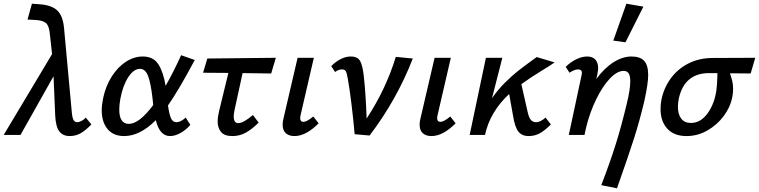

<svg xmlns="http://www.w3.org/2000/svg" viewBox="-21 -731 4111 1040"><path d="M474 -57Q442 -24 415.5 -9Q389 6 356 6Q321 6 301 -18.5Q281 -43 278 -106L269 -318L90 0H-1L261 -438L249 -547Q245 -592 227.5 -606.5Q210 -621 169 -623L128 -625L152 -711L192 -708Q257 -704 288.5 -675Q320 -646 326 -578L368 -122Q371 -91 378 -80Q385 -69 397 -69Q407 -69 420.5 -76Q434 -83 444 -94Z M985 -94 1010 -55Q990 -30 959 -12Q928 6 900 6Q844 6 823 -80Q737 6 652 6Q593 6 561.5 -32Q530 -70 530 -134Q530 -163 538 -201Q552 -266 584.5 -317Q617 -368 661 -396.5Q705 -425 752 -425Q810 -425 837 -382.5Q864 -340 876 -266Q921 -345 960 -432L1034 -406Q946 -241 889 -160Q895 -115 904.5 -92Q914 -69 935 -69Q957 -69 985 -94ZM809 -162 805 -200Q796 -279 781.5 -318.5Q767 -358 737 -358Q703 -358 673.5 -312.5Q644 -267 631 -196Q625 -165 625 -138Q625 -60 677 -60Q733 -60 809 -162Z M1249 -133Q1245 -113 1245 -100Q1245 -64 1270 -64Q1297 -64 1349 -108L1380 -67Q1344 -31 1310.5 -12.5Q1277 6 1238 6Q1194 6 1176 -16.5Q1158 -39 1158 -73Q1158 -96 1165 -126L1216 -336L1079 -337L1102 -414L1473 -418L1448 -333L1293 -335Z M1510 -56Q1510 -71 1514 -87L1591 -418H1679L1608 -111Q1605 -99 1605 -91Q1605 -71 1623 -71Q1641 -71 1676 -100L1705 -63Q1636 6 1574 6Q1545 6 1527.5 -9Q1510 -24 1510 -56Z M2215 -414Q2128 -190 1981 3L1900 -4Q1894 -76 1883 -166Q1872 -256 1863 -304Q1858 -335 1852 -345Q1846 -355 1832 -355Q1812 -355 1794 -341L1773 -373Q1798 -398 1825.5 -411.5Q1853 -425 1879 -425Q1917 -425 1930.5 -399Q1944 -373 1950 -315Q1960 -224 1965 -89Q2069 -247 2123 -423Z M2252 -56Q2252 -71 2256 -87L2333 -418H2421L2350 -111Q2347 -99 2347 -91Q2347 -71 2365 -71Q2383 -71 2418 -100L2447 -63Q2378 6 2316 6Q2287 6 2269.5 -9Q2252 -24 2252 -56Z M2934 -94 2963 -57Q2930 -24 2903 -9Q2876 6 2842 6Q2807 6 2787.5 -17.5Q2768 -41 2758 -104L2737 -222Q2633 -125 2606 0H2523L2611 -418H2700L2644 -199Q2675 -244 2713.5 -282.5Q2752 -321 2786.5 -348Q2821 -375 2886 -422L2983 -393Q2957 -374 2913 -348Q2852 -311 2803 -275L2837 -125Q2844 -93 2855 -81Q2866 -69 2883 -69Q2895 -69 2908.5 -76Q2922 -83 2934 -94Z M3367 -502 3301 -511 3372 -711 3464 -695ZM3490 -325Q3490 -278 3469 -183Q3444 -78 3414 16.5Q3384 111 3321 289L3236 272Q3285 144 3315 48Q3345 -48 3373 -165Q3393 -245 3393 -291Q3393 -321 3384 -334Q3375 -347 3357 -347Q3322 -347 3282.5 -305.5Q3243 -264 3208.5 -193.5Q3174 -123 3154 -41L3145 0H3060L3129 -323Q3131 -331 3131 -337Q3131 -355 3111 -355Q3090 -355 3064 -337L3043 -369Q3071 -396 3101.5 -410.5Q3132 -425 3159 -425Q3189 -425 3204 -408Q3219 -391 3219 -362Q3219 -352 3215 -330L3209 -303Q3253 -363 3302.5 -394Q3352 -425 3399 -425Q3447 -425 3468.5 -401Q3490 -377 3490 -325Z M4045 -333 3933 -334Q3941 -310 3945.5 -291.5Q3950 -273 3950 -250Q3950 -225 3945 -202Q3935 -151 3899.5 -103Q3864 -55 3811 -24.5Q3758 6 3698 6Q3630 6 3593.5 -34Q3557 -74 3557 -140Q3557 -170 3562 -192Q3575 -255 3612 -306Q3649 -357 3707.5 -387Q3766 -417 3841 -417L4070 -418ZM3865 -335H3820Q3687 -335 3656 -198Q3651 -171 3651 -153Q3651 -112 3669 -88.5Q3687 -65 3721 -65Q3771 -65 3807 -111Q3843 -157 3856 -222Q3860 -239 3862.5 -273.5Q3865 -308 3865 -335Z"/></svg>

Font: Ysabeau Infant Semibold
Style: Italic
Weight: 600
Italic angle: -12°
Designer: Christian Thalmann (Catharsis Fonts)
Version: Version 0.003